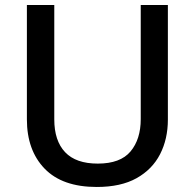

<svg xmlns="http://www.w3.org/2000/svg" viewBox="-20 -734 776 764"><path d="M648 -258Q648 -181 617 -120.5Q586 -60 523.5 -25Q461 10 365 10Q228 10 157.5 -63Q87 -136 87 -259V-714H196V-259Q196 -174 239 -128.5Q282 -83 369 -83Q459 -83 499.5 -131.5Q540 -180 540 -260V-714H648Z"/></svg>

Font: Noto Sans Khmer UI Medium
Style: Regular
Weight: 500
Designer: Danh Hong and the Monotype Design Team
Foundry: Monotype Imaging Inc.
Version: Version 2.002; ttfautohint (v1.8.4.7-5d5b)